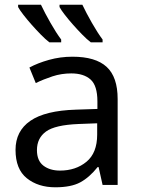

<svg xmlns="http://www.w3.org/2000/svg" viewBox="-20 -786 601 816"><path d="M288 -545Q386 -545 433 -502Q480 -459 480 -365V0H416L399 -76H395Q360 -32 321 -11Q282 10 215 10Q142 10 94 -28.5Q46 -67 46 -149Q46 -229 109 -272.5Q172 -316 303 -320L394 -323V-355Q394 -422 365 -448Q336 -474 283 -474Q241 -474 203 -461.5Q165 -449 132 -433L105 -499Q140 -518 188 -531.5Q236 -545 288 -545ZM393 -262 314 -259Q214 -255 175.5 -227Q137 -199 137 -148Q137 -103 164.5 -82Q192 -61 235 -61Q302 -61 347.5 -98.5Q393 -136 393 -214ZM330 -766Q346 -732 370.5 -689Q395 -646 416 -618V-606H366Q349 -619 329 -639.5Q309 -660 290 -681.5Q271 -703 255.5 -723Q240 -743 233 -756V-766ZM57 -756V-766H154Q170 -732 194.5 -689Q219 -646 240 -618V-606H190Q173 -619 153 -639.5Q133 -660 114 -681.5Q95 -703 79.5 -723Q64 -743 57 -756Z"/></svg>

Font: BC Sans
Style: Regular
Weight: 400
Designer: Monotype Design Team
Province of B.C.
Foundry: Monotype Imaging Inc.
Version: Version 2.000;GOOG;noto-source:20170915:90ef993387c0